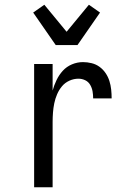

<svg xmlns="http://www.w3.org/2000/svg" viewBox="-20 -790 540 810"><path d="M124 0V-520H202V-408Q208 -430 218.5 -452Q229 -474 245 -491.5Q261 -509 283.5 -518.5Q306 -528 330 -528Q348 -528 366.5 -523.5Q385 -519 400 -508Q415 -497 425.5 -481.5Q436 -466 441.5 -448.5Q447 -431 449 -412.5Q451 -394 451 -375H373Q373 -390 370.5 -404.5Q368 -419 360.5 -432Q353 -445 339.5 -451.5Q326 -458 311 -458Q291 -458 272.5 -449.5Q254 -441 241.5 -426Q229 -411 221 -392.5Q213 -374 209 -354.5Q205 -335 203.5 -315Q202 -295 202 -276V0ZM215 -600 120 -737 167 -770 261 -656 355 -770 402 -737 307 -600Z"/></svg>

Font: Iosevka Custom
Style: Regular
Weight: 400
Monospace: yes
Designer: Belleve Invis
Foundry: Belleve Invis
Version: Version 32.5.0; ttfautohint (v1.8.4)